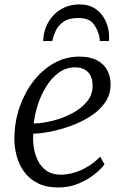

<svg xmlns="http://www.w3.org/2000/svg" viewBox="-20 -818 556 848"><path d="M441.5 -92Q427.5 -72.5 397.8 -48.5Q368 -24.5 326.8 -7.2Q285.5 10 237 10Q184 10 146.5 -9Q109 -28 86 -60.2Q63 -92.5 52.8 -132.2Q42.5 -172 43.5 -213Q45 -283 67.2 -346.8Q89.5 -410.5 128.2 -460.2Q167 -510 218.5 -539Q270 -568 330.5 -568Q377.5 -568 408 -552Q438.5 -536 453.5 -508.2Q468.5 -480.5 468.5 -446Q468.5 -399.5 443.2 -364Q418 -328.5 377.2 -303Q336.5 -277.5 290 -261Q243.5 -244.5 200 -236.2Q156.5 -228 127 -227.5Q124.5 -198.5 129.2 -167Q134 -135.5 147.8 -108Q161.5 -80.5 186.2 -63.5Q211 -46.5 248.5 -46.5Q276 -46.5 305.8 -55Q335.5 -63.5 365.5 -81Q395.5 -98.5 422.5 -126ZM312 -520.5Q271.5 -520.5 239.2 -496.8Q207 -473 183.8 -435.2Q160.5 -397.5 146.8 -354.5Q133 -311.5 129 -272.5Q169 -273.5 214.2 -285Q259.5 -296.5 299.2 -317.8Q339 -339 364 -369.2Q389 -399.5 389 -438.5Q389 -479.5 368.2 -500Q347.5 -520.5 312 -520.5ZM332.5 -798.5Q374 -798.5 402.8 -778.2Q431.5 -758 446.8 -724.8Q462 -691.5 462 -652.5Q462 -650 461.5 -644.5Q461 -639 461 -636.5H420.5Q420.5 -640.5 420.5 -644.2Q420.5 -648 419.5 -652Q413.5 -684.5 393.8 -711.5Q374 -738.5 325.5 -738.5Q283 -738.5 259.2 -721Q235.5 -703.5 225 -679.8Q214.5 -656 210.5 -636.5H171Q171 -640.5 171.2 -644.5Q171.5 -648.5 172 -651.5Q174.5 -679.5 186.2 -705.8Q198 -732 218.5 -753Q239 -774 267.5 -786.2Q296 -798.5 332.5 -798.5Z"/></svg>

Font: Merriweather 7pt Light
Style: Italic
Weight: 300
Italic angle: -7.8°
Designer: Eben Sorkin
Foundry: Eben Sorkin
Version: Version 2.200;gftools[0.9.31]